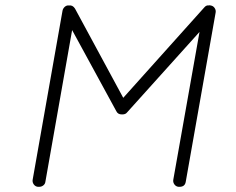

<svg xmlns="http://www.w3.org/2000/svg" viewBox="-20 -719 908 740"><path d="M668 1Q658 0 652 -8.5Q646 -17 648 -27L749 -596L470 -286Q464 -278 452 -278H451H449Q434 -278 428 -291L258 -603L155 -19Q154 -10 147 -4.5Q140 1 131 1H126Q116 0 110 -8.5Q104 -17 106 -27L221 -678Q223 -687 230 -693Q237 -699 246 -698Q260 -700 269 -686L455 -342L767 -690Q775 -700 786 -698Q789 -700 791 -698Q801 -697 807 -688.5Q813 -680 811 -670L696 -19Q693 1 672 1Z"/></svg>

Font: Quicksand
Style: Italic
Weight: 400
Italic angle: -12°
Designer: Andrew Paglinawan
Foundry: Andrew Paglinawan
Version: 1.002